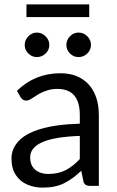

<svg xmlns="http://www.w3.org/2000/svg" viewBox="-20 -850 537 878"><path d="M175 8Q137 8 104.5 -6Q72 -20 52.2 -49.8Q32.5 -79.5 32.5 -126.5Q32.5 -167.5 62.5 -202Q93.5 -238 163.2 -259.5Q233 -281 345 -284.5V-324Q345 -442 244.5 -443.5Q218.5 -443.5 198.8 -437.5Q179 -431.5 163.5 -423.2Q148 -415 136.5 -406.5Q125.5 -399.5 116.8 -394.8Q108 -390 100 -390Q83.5 -390 73.5 -406.5L57.5 -435Q140.5 -515 255.5 -515Q313 -515 352.2 -491Q391.5 -467 411.8 -424Q432 -381 432 -324V0H392.5Q365.5 0 361.5 -21L351.5 -69Q313 -32 273 -12Q233 8 175 8ZM201 -54.5Q246.5 -54.5 280.8 -72.2Q315 -90 345 -123V-228.5Q229 -224.5 173.5 -199.8Q118 -175 118 -131Q118 -104 129.2 -87.2Q140.5 -70.5 159.2 -62.5Q178 -54.5 201 -54.5ZM388 -772H101V-830H388ZM339.5 -589Q316 -589 299.8 -605.5Q283.5 -622 283.5 -644Q283.5 -667 299.8 -684Q316 -701 339.5 -701Q362.5 -701 379.2 -684.2Q396 -667.5 396 -644Q396 -622 379.2 -605.5Q362.5 -589 339.5 -589ZM148.5 -589Q126.5 -589 109.8 -605.2Q93 -621.5 93 -644Q93 -667.5 109.8 -684.2Q126.5 -701 148.5 -701Q171 -701 188.2 -684.2Q205.5 -667.5 205.5 -644Q205.5 -621.5 188.5 -605.2Q171.5 -589 148.5 -589Z"/></svg>

Font: Verano Sans
Style: Regular
Weight: 400
Designer: Lukasz Dziedzic with Adam Twardoch and Botio Nikoltchev
Foundry: tyPoland Lukasz Dziedzic
Version: Version 3.001;December 28, 2019;FontCreator 12.0.0.2547 64-b